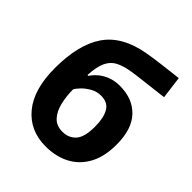

<svg xmlns="http://www.w3.org/2000/svg" viewBox="-211 -900 1044 1044"><g transform="rotate(45 311.0 -377.5)"><path d="M45 -327Q45 -508 113.5 -608Q182 -708 340 -736Q393 -745 447.5 -751.5Q502 -758 560 -765L577 -635Q543 -631 502.5 -626Q462 -621 422.5 -616.5Q383 -612 352 -607Q302 -599 269 -582.5Q236 -566 218.5 -530Q201 -494 197 -426H204Q216 -445 237.5 -464Q259 -483 291 -496Q323 -509 364 -509Q462 -509 519.5 -449Q577 -389 577 -270Q577 -177 543 -115Q509 -53 449 -21.5Q389 10 310 10Q189 10 117 -77Q45 -164 45 -327ZM319 -111Q366 -111 395.5 -143Q425 -175 425 -257Q425 -322 403.5 -360.5Q382 -399 329 -399Q297 -399 269.5 -383.5Q242 -368 223 -348.5Q204 -329 197 -315Q197 -264 208 -217Q219 -170 245.5 -140.5Q272 -111 319 -111Z"/></g></svg>

Font: Noto IKEA Latin
Style: Bold
Weight: 700
Designer: Monotype Design Team
Foundry: Monotype Imaging Inc.
Version: Version 1.0